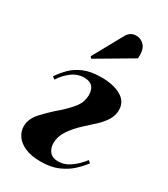

<svg xmlns="http://www.w3.org/2000/svg" viewBox="-203 -912 891 1019"><g transform="rotate(30 242.5 -402.5)"><path d="M48 -411Q68 -441 96 -469.5Q124 -498 167 -516.5Q210 -535 275 -535Q349 -535 395 -508.5Q441 -482 441 -430Q441 -396 422.5 -367Q404 -338 376.5 -312.5Q349 -287 322 -263Q275 -220 251 -182Q227 -144 227 -107Q227 -74 244.5 -53.5Q262 -33 296 -33Q336 -33 372 -59Q408 -85 435 -121L449 -109Q429 -82 398.5 -53.5Q368 -25 323.5 -5.5Q279 14 217 14Q158 14 120 -3Q82 -20 64 -47Q46 -74 46 -104Q46 -150 83.5 -191Q121 -232 171 -275Q216 -315 239.5 -347Q263 -379 263 -420Q263 -453 246.5 -470.5Q230 -488 197 -488Q155 -488 120.5 -462Q86 -436 63 -399ZM269 -786Q276 -799 289.5 -809Q303 -819 325 -819Q354 -819 374.5 -795.5Q395 -772 391 -719L177 -593L168 -603Z"/></g></svg>

Font: Literata 72pt ExtraBold
Style: Italic
Weight: 800
Italic angle: -2°
Designer: Latin by Veronika Burian and Jose Scaglione. Greek by Irene Vlachou. Cyrillic by Vera Evstafieva
Foundry: TypeTogether
Version: Version 3.002